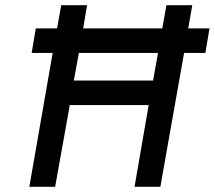

<svg xmlns="http://www.w3.org/2000/svg" viewBox="-20 -720 828 740"><path d="M93 0 183 -516H102L118 -610.5H200L216 -700H315.5L300.5 -610.5H605.5L621.5 -700H721L705.5 -610.5H787.5L771.5 -516H689.5L598 0H498.5L553 -315H249L192.5 0ZM264.5 -409.5H570L589 -516H284Z"/></svg>

Font: Overpass Medium
Style: Italic
Weight: 500
Italic angle: -10°
Designer: Delve Withrington, Dave Bailey, Thomas Jockin
Foundry: Delve Fonts LLC
Version: Version 4.000